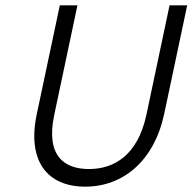

<svg xmlns="http://www.w3.org/2000/svg" viewBox="-20 -690 721 719"><path d="M204 -670 118 -264C80 -86 158 9 299 9C440 9 557 -86 595 -264L681 -670H615L528 -259C495 -107 406 -57 313 -57C220 -57 151 -107 183 -259L270 -670Z"/></svg>

Font: LT Wave Mono Light
Style: Italic
Weight: 300
Designer: Daniel Lyons
Version: Version 2.5 (Glyphs App)